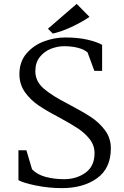

<svg xmlns="http://www.w3.org/2000/svg" viewBox="-20 -958 641 989"><path d="M75 0ZM75 -30V-184H116L145 -86Q172 -58 216 -46.5Q260 -35 310 -35Q374 -35 420.5 -68.5Q467 -102 467 -169Q467 -209 442.5 -240.5Q418 -272 382 -296Q346 -320 285 -353Q220 -387 178 -415.5Q136 -444 108 -484Q80 -524 80 -576Q80 -640 116.5 -682.5Q153 -725 207 -745Q261 -765 316 -765Q382 -765 431 -753.5Q480 -742 506 -727V-593H466L431 -688Q413 -704 380.5 -712Q348 -720 310 -720Q277 -720 243 -707Q209 -694 185.5 -665Q162 -636 162 -591Q162 -539 205.5 -501.5Q249 -464 332 -422Q404 -384 447 -356Q490 -328 520.5 -287.5Q551 -247 551 -194Q551 -91 480 -40Q409 11 299 11Q231 11 165 -2.5Q99 -16 75 -30ZM375 -938 441 -871Q398 -842 347 -818.5Q296 -795 252 -785L227 -810Z"/></svg>

Font: Grenzecho Serif
Style: Serif-Regular
Weight: 400
Designer: Dan Reynolds
Foundry: Dan Reynolds
Version: Version 1.001; ttfautohint (v1.1) -l 5 -r 5 -G 72 -x 0 -D la